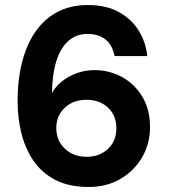

<svg xmlns="http://www.w3.org/2000/svg" viewBox="-20 -732 675 764"><path d="M333 12Q253 12 198.5 -17Q144 -46 111.5 -95Q79 -144 64.5 -204.5Q50 -265 50 -328Q50 -445 82.5 -531.5Q115 -618 177.5 -665Q240 -712 329 -712Q403 -712 454 -683.5Q505 -655 533 -608.5Q561 -562 566 -509H436Q418 -597 327 -597Q264 -597 227 -539.5Q190 -482 187 -369V-362Q209 -402 256 -427.5Q303 -453 357 -453Q415 -453 465.5 -425.5Q516 -398 546.5 -347Q577 -296 577 -226Q577 -161 546 -107Q515 -53 460 -20.5Q405 12 333 12ZM325 -108Q376 -108 409.5 -139.5Q443 -171 443 -221Q443 -273 409.5 -304Q376 -335 324 -335Q272 -335 238 -303.5Q204 -272 204 -223Q204 -172 238.5 -140Q273 -108 325 -108Z"/></svg>

Font: DM Sans ExtraBold
Style: Regular
Weight: 800
Designer: Colophon Foundry, Jonny Pinhorn
Foundry: Colophon Foundry
Version: Version 4.004; ttfautohint (v1.8.4.7-5d5b)